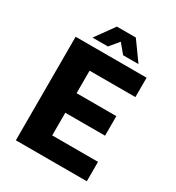

<svg xmlns="http://www.w3.org/2000/svg" viewBox="-195 -951 984 1071"><g transform="rotate(30 296.5 -415.5)"><path d="M71 0V-667H528V-542H233V-397H489V-271H233V-125H528V0ZM155 -710 242 -831H364L451 -710H352L303 -769L254 -710Z"/></g></svg>

Font: Maven Pro
Style: Bold
Weight: 700
Designer: Joe Prince
Foundry: Joe Prince
Version: Version 2.103